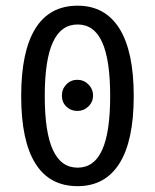

<svg xmlns="http://www.w3.org/2000/svg" viewBox="-20 -636 540 668"><path d="M195.3 -303.7Q195.3 -326.2 210.9 -342.3Q226.6 -358.4 249 -358.4Q271.5 -358.4 287.6 -342.3Q303.7 -326.2 303.7 -303.7Q303.7 -281.2 287.6 -265.6Q271.5 -250 249 -250Q226.6 -250 210.9 -265.1Q195.3 -280.3 195.3 -303.7ZM250 -550.8Q192.4 -550.8 164.1 -489.3Q135.7 -427.7 135.7 -301.8Q135.7 -175.8 164.1 -114.3Q192.4 -52.7 250 -52.7Q307.6 -52.7 335.4 -114.3Q363.3 -175.8 363.3 -301.8Q363.3 -427.7 335.4 -489.3Q307.6 -550.8 250 -550.8ZM250 -616.2Q345.7 -616.2 395.5 -536.6Q445.3 -457 445.3 -301.8Q445.3 -146.5 395.5 -67.4Q345.7 11.7 250 11.7Q152.3 11.7 103 -67.4Q53.7 -146.5 53.7 -301.8Q53.7 -457 103 -536.6Q152.3 -616.2 250 -616.2Z"/></svg>

Font: BabelStone Pseudographica
Style: Regular
Weight: 400
Designer: Andrew West
Foundry: BabelStone
Version: Version 16.0.0